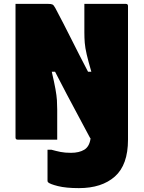

<svg xmlns="http://www.w3.org/2000/svg" viewBox="-20 -720 740 990"><path d="M275 0H71Q60 0 60 -11V-700H228Q243 -700 250 -697Q257 -694 265 -679Q308 -598 348 -518Q388 -438 434 -350H451Q435 -405 427 -439.5Q419 -474 417 -499.5Q415 -525 415 -553V-700H629Q640 -700 640 -689V0Q640 130 572.5 190Q505 250 387 250Q320 250 278.5 239.5Q237 229 228 220Q225 217 225 212V52H245Q270 59 292.5 63.5Q315 68 346 68Q388 68 414.5 52Q441 36 447 -6Q444 -9 439 -19Q408 -77 380 -129.5Q352 -182 323.5 -235.5Q295 -289 264 -350H247Q260 -294 266 -260.5Q272 -227 273.5 -203.5Q275 -180 275 -155Z"/></svg>

Font: Recursive Sn Lnr St XBk
Style: Regular
Weight: 1000
Version: Version 1.079;hotconv 1.0.112;makeotfexe 2.5.65598; ttfautoh